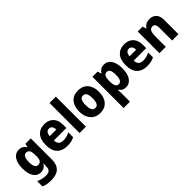

<svg xmlns="http://www.w3.org/2000/svg" viewBox="170 -1975 3429 3429"><g transform="rotate(-45 1885.0 -260.0)"><path d="M230 -559Q279 -559 312.5 -539.5Q346 -520 371 -480H376L389 -549H526V-13Q526 110 460 175Q394 240 257 240Q201 240 155.5 232Q110 224 67 205V72Q115 93 159.5 103.5Q204 114 255 114Q309 114 337.5 89Q366 64 366 10V1Q366 -33 371 -71H366Q343 -31 309 -10.5Q275 10 227 10Q140 10 90 -64Q40 -138 40 -273Q40 -409 91.5 -484Q143 -559 230 -559ZM284 -429Q203 -429 203 -270Q203 -193 223.5 -156Q244 -119 286 -119Q332 -119 353 -151Q374 -183 374 -254V-277Q374 -356 353.5 -392.5Q333 -429 284 -429Z M874 -559Q983 -559 1045 -494.5Q1107 -430 1107 -309V-231H791Q793 -173 822.5 -141.5Q852 -110 909 -110Q956 -110 995 -120Q1034 -130 1076 -152V-30Q1038 -9 995 0.5Q952 10 893 10Q771 10 701 -60.5Q631 -131 631 -271Q631 -414 696.5 -486.5Q762 -559 874 -559ZM878 -444Q843 -444 820 -418.5Q797 -393 794 -338H960Q959 -386 938.5 -415Q918 -444 878 -444Z M1370 0H1210V-760H1370Z M1976 -276Q1976 -191 1948 -126.5Q1920 -62 1864 -26Q1808 10 1725 10Q1648 10 1592.5 -26Q1537 -62 1506.5 -126Q1476 -190 1476 -276Q1476 -407 1540.5 -483Q1605 -559 1728 -559Q1801 -559 1857 -526.5Q1913 -494 1944.5 -430.5Q1976 -367 1976 -276ZM1639 -275Q1639 -197 1659.5 -157Q1680 -117 1727 -117Q1774 -117 1794 -157Q1814 -197 1814 -276Q1814 -354 1793.5 -393Q1773 -432 1726 -432Q1680 -432 1659.5 -393Q1639 -354 1639 -275Z M2381 -559Q2467 -559 2517.5 -485.5Q2568 -412 2568 -275Q2568 -137 2515.5 -63.5Q2463 10 2379 10Q2328 10 2295.5 -10.5Q2263 -31 2242 -62H2236Q2239 -38 2240.5 -15.5Q2242 7 2242 28V240H2082V-549H2212L2235 -479H2242Q2265 -517 2297.5 -538Q2330 -559 2381 -559ZM2326 -430Q2280 -430 2261.5 -396Q2243 -362 2242 -291V-270Q2242 -196 2261 -159Q2280 -122 2327 -122Q2405 -122 2405 -276Q2405 -355 2385.5 -392.5Q2366 -430 2326 -430Z M2891 -559Q3000 -559 3062 -494.5Q3124 -430 3124 -309V-231H2808Q2810 -173 2839.5 -141.5Q2869 -110 2926 -110Q2973 -110 3012 -120Q3051 -130 3093 -152V-30Q3055 -9 3012 0.5Q2969 10 2910 10Q2788 10 2718 -60.5Q2648 -131 2648 -271Q2648 -414 2713.5 -486.5Q2779 -559 2891 -559ZM2895 -444Q2860 -444 2837 -418.5Q2814 -393 2811 -338H2977Q2976 -386 2955.5 -415Q2935 -444 2895 -444Z M3530 -559Q3611 -559 3659 -510Q3707 -461 3707 -359V0H3547V-313Q3547 -370 3531.5 -399Q3516 -428 3478 -428Q3425 -428 3406 -385Q3387 -342 3387 -253V0H3227V-549H3350L3370 -479H3378Q3402 -519 3441 -539Q3480 -559 3530 -559Z"/></g></svg>

Font: Noto Sans Armenian SemiCondensed ExtraBold
Style: Regular
Weight: 800
Width: 4
Designer: Monotype Design Team
Foundry: Monotype Imaging Inc.
Version: Version 2.008; ttfautohint (v1.8.4.7-5d5b)